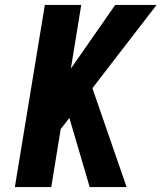

<svg xmlns="http://www.w3.org/2000/svg" viewBox="-20 -755 652 775"><path d="M342 0 260 -279 225 -234 187 0H40L161 -735H308L266 -478L445 -735H612L353 -399L491 0Z"/></svg>

Font: Iosevka Heavy Extended
Style: Italic
Weight: 900
Width: 7
Italic angle: -9°
Monospace: yes
Designer: Belleve Invis
Foundry: Belleve Invis
Version: Version 32.5.0; ttfautohint (v1.8.4)